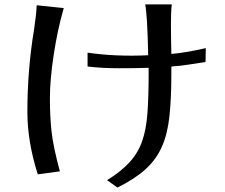

<svg xmlns="http://www.w3.org/2000/svg" viewBox="-20 -801 1016 866"><path d="M103.5 -295.9Q103.5 -487.3 133.8 -668.9Q143.6 -733.4 145.5 -777.3L267.6 -764.6Q239.3 -667 222.2 -553.7Q205.1 -440.4 205.1 -358.4Q205.1 -276.4 212.4 -208.5Q219.7 -140.6 250 -28.3L150.4 -14.6Q103.5 -162.1 103.5 -295.9ZM375 -501V-563.5Q501 -544.9 648.4 -551.8Q644.5 -736.3 634.8 -781.2H754.9Q751 -751 751 -694.3Q751 -637.7 752.9 -557.6Q825.2 -564.5 908.2 -584L907.2 -521.5Q874 -516.6 835.4 -510.3Q796.9 -503.9 752.9 -501V-467.8Q752.9 -355.5 744.1 -275.4Q735.4 -195.3 709.5 -137.7Q683.6 -80.1 635.3 -36.6Q586.9 6.8 509.8 44.9L462.9 11.7Q527.3 -28.3 564.9 -69.8Q602.5 -111.3 621.1 -164.1Q639.6 -216.8 645 -290Q650.4 -363.3 650.4 -467.8V-495.1Q592.8 -493.2 516.1 -493.2Q439.5 -493.2 375 -501Z"/></svg>

Font: GenEi LateMin P v2
Style: Medium
Weight: 500
Designer: o_tamon (Modified)
Foundry: o_tamon / Adobe Systems Incorporated / FONT 910 / Philipp H. Poll
Version: Version 2.1;Original Version 1.004